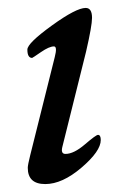

<svg xmlns="http://www.w3.org/2000/svg" viewBox="-20 -450 305 484"><path d="M196 -430Q212 -430 212 -405Q212 -385 197 -320L137 -79Q133 -62 145 -62Q166 -62 194 -86Q222 -110 227 -110Q234 -110 234 -97Q234 -69 185.5 -27.5Q137 14 94 14Q50 14 50 -27Q50 -34 56 -58L118 -306Q125 -333 116 -333Q104 -333 83 -318.5Q62 -304 61 -304Q49 -304 49 -325Q49 -341 110.5 -385.5Q172 -430 196 -430Z"/></svg>

Font: EB Garamond 08
Style: Italic
Weight: 400
Italic angle: -14°
Version: Version 0.016